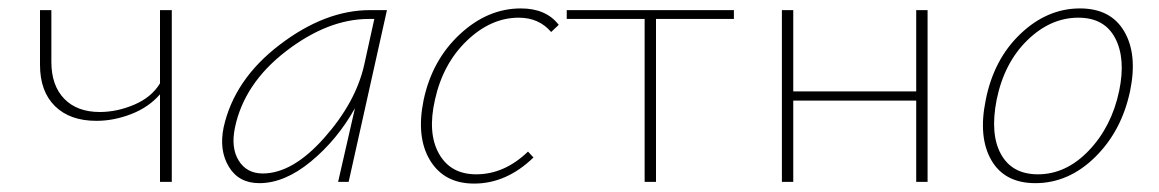

<svg xmlns="http://www.w3.org/2000/svg" viewBox="-20 -432 2752 456"><path d="M360 -408H388V0H360V-208Q333 -177 291.5 -161Q250 -145 209 -145Q146 -145 110.5 -180Q75 -215 75 -278V-408H102V-285Q102 -229 132.5 -197.5Q163 -166 217 -166Q258 -166 299 -183.5Q340 -201 360 -234Z M859 -408H899L808 0H783L823 -175Q781 -100 718.5 -48.5Q656 3 596 3Q547 3 523.5 -36Q500 -75 511 -129Q536 -243 644 -325.5Q752 -408 859 -408ZM604 -20Q675 -20 750 -104.5Q825 -189 845 -278L869 -387H856Q759 -387 659.5 -310.5Q560 -234 538 -129Q528 -81 547 -50.5Q566 -20 604 -20Z M1289 -356Q1260 -390 1212 -390Q1146 -390 1089 -335.5Q1032 -281 1013 -195Q995 -116 1022.5 -67Q1050 -18 1111 -18Q1178 -18 1234 -72L1247 -58Q1183 4 1106 4Q1035 4 1001.5 -51Q968 -106 986 -194Q1006 -289 1072 -350.5Q1138 -412 1217 -412Q1277 -412 1307 -373Z M1723 -408V-387H1538V0H1511V-387H1326V-408Z M2156 -408H2183V0H2156V-193H1864V0H1837V-408H1864V-215H2156Z M2439 3Q2366 3 2334.5 -51.5Q2303 -106 2321 -194Q2340 -291 2403.5 -351.5Q2467 -412 2545 -412Q2618 -412 2650 -357.5Q2682 -303 2664 -216Q2644 -121 2581 -59Q2518 3 2439 3ZM2445 -18Q2512 -18 2566 -74.5Q2620 -131 2638 -216Q2654 -293 2628.5 -341.5Q2603 -390 2541 -390Q2475 -390 2420 -336.5Q2365 -283 2347 -195Q2331 -113 2357.5 -65.5Q2384 -18 2445 -18Z"/></svg>

Font: EauTestText Extralight
Style: Italic
Weight: 250
Italic angle: -12°
Designer: Christian Thalmann (Catharsis Fonts)
Version: Version 0.001;PS 000.001;hotconv 1.0.88;makeotf.lib2.5.64775